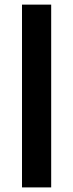

<svg xmlns="http://www.w3.org/2000/svg" viewBox="-20 -815 318 835"><path d="M202.6 -794.9V0H75.7V-794.9Z"/></svg>

Font: Lycee Sans SemiBold
Style: Regular
Weight: 600
Designer: Justin Alvin
Foundry: Alkove Design
Version: Version 1.030